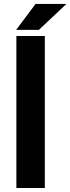

<svg xmlns="http://www.w3.org/2000/svg" viewBox="-20 -942 353 962"><path d="M204.6 0H62V-761.7H204.6ZM158.2 -922.4H313L174.8 -792.5H61Z"/></svg>

Font: Roboto Web
Style: Bold
Weight: 700
Designer: Google
Version: Version 1.200310; 2013